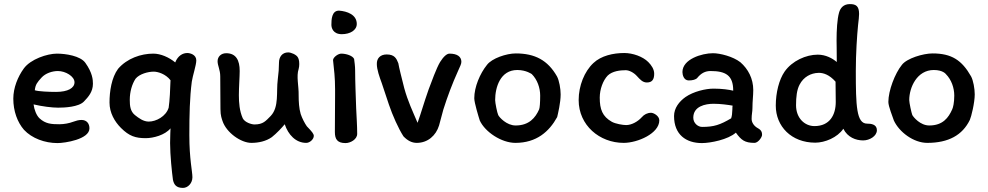

<svg xmlns="http://www.w3.org/2000/svg" viewBox="-20 -694 4825 938"><path d="M45 -212C45 -151 65 -97 97 -60C136 -18 199 5 261 5C296 5 417 -13 417 -67C417 -90 404 -108 378 -108C364 -108 351 -104 337 -99C319 -92 293 -87 270 -87C231 -87 202 -89 173 -116C158 -130 147 -159 144 -184C186 -174 234 -168 264 -168C295 -168 364 -171 390 -198C411 -220 434 -245 434 -285C434 -304 432 -338 397 -387C373 -421 301 -432 258 -432C211 -432 129 -405 96 -359C67 -319 45 -265 45 -212ZM263 -347C300 -347 344 -321 344 -292C344 -264 312 -245 254 -245C220 -245 169 -247 150 -253C153 -281 162 -292 183 -315C202 -336 235 -347 263 -347Z M895 -435C873 -435 849 -422 836 -389C806 -414 765 -432 729 -432C669 -432 601 -409 557 -358C525 -315 515 -248 515 -193C515 -143 540 -100 571 -69C611 -29 642 -19 692 -19C729 -19 786 -34 813 -67C813 -67 811 -23 811 5C811 64 820 149 825 185C830 207 840 224 874 224C898 224 920 201 920 172C920 143 905 84 905 -34C905 -134 907 -218 917 -295C921 -323 939 -376 939 -399C939 -427 909 -435 895 -435ZM707 -100C680 -100 658 -117 639 -132C617 -150 614 -176 614 -206C614 -246 625 -283 642 -309C661 -333 704 -344 731 -344C751 -344 789 -333 813 -302C812 -262 809 -201 804 -168C791 -125 742 -100 707 -100Z M1085 -434C1060 -434 1043 -417 1043 -395C1043 -373 1056 -353 1056 -321C1056 -275 1057 -226 1057 -161C1057 -128 1064 -113 1067 -103C1086 -46 1157 4 1208 4C1243 4 1280 -4 1308 -24C1331 -42 1359 -72 1371 -87C1388 -36 1425 4 1476 4C1494 4 1513 -14 1513 -30C1513 -40 1505 -50 1479 -77C1469 -91 1456 -116 1449 -137C1441 -164 1439 -197 1439 -229C1440 -273 1427 -321 1439 -357C1441 -364 1442 -373 1442 -381C1442 -400 1438 -409 1435 -414C1428 -427 1402 -438 1388 -438C1358 -438 1343 -415 1343 -388C1343 -364 1341 -335 1337 -306C1329 -244 1344 -172 1303 -128C1278 -103 1266 -86 1223 -86C1209 -86 1176 -96 1166 -116C1150 -152 1147 -192 1147 -229C1147 -269 1151 -319 1151 -347C1151 -400 1133 -434 1085 -434Z M1637 -642C1600 -643 1599 -597 1599 -573C1599 -559 1606 -527 1650 -527C1690 -527 1723 -546 1723 -577C1723 -623 1675 -639 1637 -642ZM1616 -49C1616 -14 1628 5 1668 5C1692 5 1725 -13 1725 -40C1725 -81 1722 -121 1720 -166C1718 -226 1715 -297 1715 -349C1715 -370 1712 -391 1710 -406C1703 -422 1671 -432 1647 -432C1633 -432 1609 -416 1607 -401C1612 -353 1617 -316 1617 -258V-229C1617 -220 1616 -112 1616 -49Z M2074 -257C2050 -189 2037 -141 2020 -94C1995 -153 1973 -198 1955 -263C1941 -319 1930 -361 1926 -385C1917 -408 1908 -428 1869 -428C1838 -428 1820 -409 1821 -381C1821 -354 1834 -318 1845 -288C1848 -280 1852 -268 1880 -183C1898 -130 1926 -67 1951 -28C1971 -7 1992 4 2016 4C2070 4 2110 -32 2125 -81L2146 -159C2166 -222 2189 -284 2218 -348C2228 -370 2234 -382 2234 -392C2234 -417 2214 -432 2176 -432C2163 -432 2147 -418 2130 -391C2112 -361 2088 -294 2074 -257Z M2701 -321C2656 -400 2593 -433 2500 -433C2454 -433 2383 -409 2359 -377C2325 -335 2297 -269 2297 -214C2297 -192 2318 -124 2324 -105C2350 -49 2430 4 2498 4C2601 4 2663 -51 2702 -122C2706 -139 2719 -192 2719 -233C2719 -260 2712 -301 2701 -321ZM2614 -160C2596 -119 2565 -81 2499 -81C2455 -81 2419 -121 2414 -132C2409 -142 2399 -192 2399 -205C2399 -267 2424 -352 2507 -352C2551 -352 2578 -332 2578 -332C2605 -305 2619 -265 2619 -227C2619 -192 2617 -168 2614 -160Z M3176 -334C3176 -356 3162 -376 3147 -391C3120 -418 3071 -435 3030 -435C2976 -435 2917 -422 2879 -386C2835 -345 2807 -275 2807 -205C2807 -82 2909 4 3027 4C3095 4 3201 -42 3201 -106C3201 -128 3173 -143 3161 -143C3143 -143 3127 -135 3115 -121C3095 -99 3065 -83 3039 -83C3023 -83 2987 -89 2969 -99C2923 -125 2910 -160 2910 -217C2910 -258 2926 -301 2949 -325C2972 -347 3010 -351 3037 -351C3053 -351 3076 -340 3092 -322C3106 -307 3119 -291 3140 -291C3167 -291 3176 -307 3176 -334Z M3666 4C3684 4 3703 -24 3703 -35C3703 -46 3701 -58 3682 -68C3664 -78 3652 -95 3652 -113C3652 -137 3656 -147 3656 -166C3656 -201 3660 -226 3660 -254C3660 -310 3635 -357 3597 -390C3561 -418 3498 -434 3463 -434C3409 -434 3314 -405 3314 -342C3314 -329 3320 -301 3345 -301C3363 -301 3380 -305 3387 -314C3405 -336 3425 -347 3451 -347C3525 -347 3562 -326 3562 -252V-251C3541 -256 3508 -261 3466 -261C3427 -261 3368 -247 3329 -220C3298 -198 3273 -166 3273 -127C3273 -36 3332 5 3409 5C3451 5 3537 -12 3575 -46C3601 -10 3618 4 3666 4ZM3466 -187C3501 -187 3535 -182 3559 -178C3558 -172 3558 -166 3558 -161C3557 -137 3556 -129 3552 -116C3498 -84 3468 -74 3410 -74C3390 -74 3367 -92 3367 -119C3367 -175 3426 -187 3466 -187Z M4177 -626C4177 -665 4161 -674 4132 -674C4100 -674 4085 -654 4079 -632C4070 -600 4067 -547 4067 -496C4067 -481 4068 -451 4068 -391C4047 -409 4014 -427 3975 -427C3918 -427 3850 -397 3813 -344C3786 -305 3770 -241 3770 -178C3770 -77 3846 3 3963 3C4010 3 4071 -22 4100 -65C4121 -23 4161 -8 4197 -8C4228 -8 4264 -29 4264 -58C4264 -87 4235 -90 4216 -90C4164 -90 4161 -177 4161 -348C4161 -432 4167 -521 4172 -571C4175 -598 4177 -613 4177 -626ZM3869 -180C3869 -221 3873 -255 3886 -280C3906 -319 3942 -337 3978 -338C4002 -339 4032 -329 4062 -295C4062 -268 4063 -231 4063 -196C4063 -133 4034 -78 3959 -78C3912 -78 3869 -116 3869 -180Z M4724 -321C4679 -400 4629 -433 4536 -433C4490 -433 4410 -409 4386 -377C4352 -335 4320 -251 4320 -196C4320 -174 4341 -124 4347 -105C4373 -49 4443 4 4510 4C4614 4 4682 -34 4718 -108C4725 -123 4742 -192 4742 -233C4742 -260 4735 -301 4724 -321ZM4632 -160C4614 -119 4586 -81 4520 -81C4476 -81 4443 -121 4437 -132C4433 -142 4422 -192 4422 -205C4422 -267 4460 -352 4542 -352C4587 -352 4601 -332 4601 -332C4628 -305 4642 -265 4642 -227C4642 -192 4636 -168 4632 -160Z"/></svg>

Font: Itim
Style: Regular
Weight: 400
Designer: CadsonDemak Team
Foundry: Pablo Impallari
Version: Version 1.002;PS 001.002;hotconv 1.0.88;makeotf.lib2.5.64775